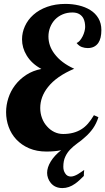

<svg xmlns="http://www.w3.org/2000/svg" viewBox="-20 -770 539 983"><path d="M240.2 167Q231 155.8 226.1 142.3Q221.2 128.9 221.2 115.2Q221.2 87.4 239.7 56.9Q258.3 26.4 293 -1Q261.2 5.9 217.8 5.9Q168 5.9 129.2 -10.7Q90.3 -27.3 63 -56.6Q37.6 -84 24.4 -120.1Q11.2 -156.2 11.2 -195.8Q11.2 -231.9 22.7 -267.6Q34.2 -303.2 56.6 -333Q80.6 -364.7 114.5 -386.7Q148.4 -408.7 191.9 -417Q142.6 -443.4 116.7 -485.8Q92.8 -524.9 92.8 -568.8Q92.8 -603.5 107.7 -636.2Q122.6 -668.9 150.4 -693.8Q179.7 -720.2 221.7 -735.1Q263.7 -750 314.9 -750Q351.1 -750 383.8 -742.2Q416.5 -734.4 441.9 -718.8Q468.8 -702.1 483.9 -676.3Q499 -650.4 499 -616.2Q499 -573.2 483.4 -550.3Q464.8 -523.9 429.2 -523.9Q413.6 -523.9 399.2 -529.1Q384.8 -534.2 372.1 -549.8Q388.2 -555.2 403.3 -584.5Q409.2 -596.2 412.6 -609.4Q416 -622.6 416 -631.8Q416 -657.7 407.2 -675.3Q400.4 -689 386.5 -697.5Q372.6 -706.1 350.1 -706.1Q323.2 -706.1 300.8 -696.5Q278.3 -687 261.7 -669.9Q245.6 -652.8 236.8 -630.4Q228 -607.9 228 -583Q228 -535.2 258.8 -494.6Q293 -448.2 359.9 -418Q269.5 -379.9 225.6 -324.2Q186 -274.4 186 -216.8Q186 -189.9 195.1 -165.5Q204.1 -141.1 220.7 -123Q236.8 -104.5 258.1 -94.2Q279.3 -84 303.2 -84Q358.4 -84 397 -108.4Q415 -119.6 430.4 -137.2Q445.8 -154.8 460.9 -180.2L483.9 -169.9Q473.1 -136.7 456.1 -112.5Q439 -88.4 416.5 -68.8Q398.4 -51.8 376.5 -36.6Q354.5 -20.5 339.1 -4.4Q323.7 11.7 314.5 31.7Q304.2 53.2 304.2 84Q304.2 103.5 313.5 117.2Q323.2 133.8 342.8 133.8Q357.9 133.8 378.9 121.6Q393.6 112.3 395.5 110.8L411.1 100.1Q409.2 115.7 409.2 130.9Q399.9 140.1 388.2 151.1Q376.5 162.1 364.7 170.4Q333 192.9 299.8 192.9Q261.7 192.9 240.2 167Z"/></svg>

Font: Pattaya
Style: Regular
Weight: 400
Designer: Pablo Impallari / Thai characters Designed by Thanarat Vachiruckul and Suppakit Chalermlarp
Foundry: Pablo Impallari
Version: Version 2.000